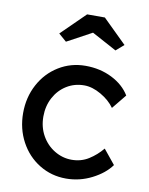

<svg xmlns="http://www.w3.org/2000/svg" viewBox="-88 -843 710 916"><g transform="rotate(10 267.5 -384.5)"><path d="M306 -83Q352 -83 388.5 -106Q425 -129 453 -163L510 -93Q479 -50 420 -20Q361 10 295 10Q224 10 165.5 -26Q107 -62 73.5 -124.5Q40 -187 40 -263Q40 -339 73.5 -401.5Q107 -464 165.5 -500Q224 -536 295 -536Q366 -536 423.5 -507Q481 -478 510 -430L453 -360Q429 -394 386.5 -418.5Q344 -443 305 -443Q258 -443 220 -419.5Q182 -396 160 -355Q138 -314 138 -263Q138 -212 161 -171Q184 -130 223 -106.5Q262 -83 306 -83ZM317 -706 182 -633 144 -666 259 -779H345L460 -666L422 -633L287 -706Z"/></g></svg>

Font: Lexend
Style: Regular
Weight: 400
Designer: Thomas Jockin
Foundry: Lexend
Version: Version 1.000